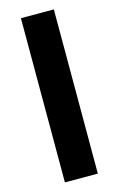

<svg xmlns="http://www.w3.org/2000/svg" viewBox="-122 -780 557 899"><g transform="rotate(-15 156.5 -331.0)"><path d="M76.2 66.9V-729H235.8V66.9Z"/></g></svg>

Font: Hubot Sans Expanded
Style: Bold
Weight: 700
Width: 7
Designer: Deni Anggara
Foundry: GitHub
Version: Version 1.001;gftools[0.9.31]